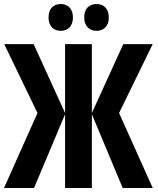

<svg xmlns="http://www.w3.org/2000/svg" viewBox="-28 -933 783 953"><path d="M158 -372 -7 -714H139L295 -372V-714H428V-372L584 -714H730L563 -372L730 0H581L428 -366V0H295V-366L141 0H-8ZM213 -846Q213 -879 229.5 -896Q246 -913 273 -913Q301 -913 317.5 -895.5Q334 -878 334 -846Q334 -815 317.5 -797.5Q301 -780 274 -780Q246 -780 229.5 -797.5Q213 -815 213 -846ZM390 -846Q390 -879 406.5 -896Q423 -913 451 -913Q479 -913 495.5 -895.5Q512 -878 512 -846Q512 -815 495.5 -797.5Q479 -780 451 -780Q423 -780 406.5 -798Q390 -816 390 -846Z"/></svg>

Font: Noto Sans Display ExtraCondensed
Style: Bold
Weight: 700
Width: 2
Designer: Monotype Design Team
Foundry: Monotype Imaging Inc.
Version: Version 2.003